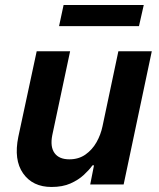

<svg xmlns="http://www.w3.org/2000/svg" viewBox="-20 -734 632 764"><path d="M215 -630 233 -714H552L533 -630ZM185 10Q110 10 72 -44Q34 -98 53 -190L126 -530H259L188 -196Q179 -150 197 -125Q215 -100 256 -100Q293 -100 320 -119Q347 -138 364 -168Q381 -198 388 -232L451 -530H584L472 0H339L354 -76H348Q335 -58 313.5 -38Q292 -18 260.5 -4Q229 10 185 10Z"/></svg>

Font: Be Vietnam Pro SemiBold
Style: Italic
Weight: 600
Italic angle: -12°
Designer: Lam Bao, Tony Le, Vietanh Nguyen
Foundry: Yellow Type Foundry
Version: Version 1.002; ttfautohint (v1.8.3)